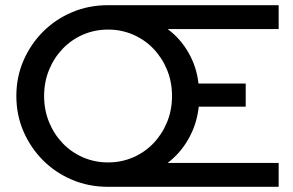

<svg xmlns="http://www.w3.org/2000/svg" viewBox="-20 -720 1131 740"><path d="M396 0Q322 0 258 -27Q194 -54 146 -102Q98 -150 70.5 -213.5Q43 -277 43 -350Q43 -423 70.5 -486.5Q98 -550 146 -598Q194 -646 258 -673Q322 -700 396 -700H1054V-608H626Q675 -572 706.5 -517Q738 -462 745 -398H927V-309H746Q739 -243 707.5 -186.5Q676 -130 626 -92H1054V0ZM397 -94Q448 -94 493 -113.5Q538 -133 571.5 -168Q605 -203 624 -249.5Q643 -296 643 -350Q643 -404 624 -450.5Q605 -497 571.5 -532Q538 -567 493 -586.5Q448 -606 397 -606Q345 -606 300 -586.5Q255 -567 221.5 -532Q188 -497 169 -450.5Q150 -404 150 -350Q150 -296 169 -249.5Q188 -203 221.5 -168Q255 -133 300 -113.5Q345 -94 397 -94Z"/></svg>

Font: Red Hat Display Medium
Style: Regular
Weight: 500
Designer: Pentagram, MCKL
Foundry: Pentagram, MCKL
Version: Version 1.023